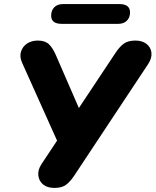

<svg xmlns="http://www.w3.org/2000/svg" viewBox="-20 -913 763 942"><path d="M247 9Q212 9 191.5 -8Q171 -25 168 -52Q165 -79 183 -107L260 -223L89 -604Q75 -634 83 -659.5Q91 -685 113 -699.5Q135 -714 166 -714Q201 -714 220.5 -695.5Q240 -677 257 -636L367 -383L547 -654Q566 -683 587 -698.5Q608 -714 644 -714Q678 -714 699 -697.5Q720 -681 723 -654.5Q726 -628 707 -599L344 -51Q324 -21 303.5 -6Q283 9 247 9ZM283 -796Q231 -796 231 -836Q231 -862 246.5 -877.5Q262 -893 289 -893H566Q618 -893 618 -852Q618 -827 602.5 -811.5Q587 -796 560 -796Z"/></svg>

Font: Nunito Black
Style: Italic
Weight: 900
Italic angle: -9°
Designer: Vernon Adams
Foundry: Vernon Adams
Version: Version 3.601; ttfautohint (v1.8.2.53-6de2)